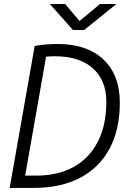

<svg xmlns="http://www.w3.org/2000/svg" viewBox="-20 -918 626 938"><path d="M27.3 0 149.4 -693.4Q202.6 -703.1 261.7 -703.1Q404.8 -703.1 485.1 -627.4Q565.4 -551.8 565.4 -416.5Q565.4 -285.6 515.6 -192.4Q465.8 -99.1 371.8 -49.6Q277.8 0 146 0ZM103 -60.1H156.2Q264.2 -60.1 340.8 -103Q417.5 -146 458.5 -226.8Q499.5 -307.6 499.5 -420.9Q499.5 -525.9 433.3 -584.5Q367.2 -643.1 249.5 -643.1Q227.5 -643.1 205.1 -641.1ZM336.4 -771.5 223.6 -898.4H298.3L368.7 -815.4L468.3 -898.4H548.8L391.1 -771.5Z"/></svg>

Font: Cascadia Code PL Light
Style: Italic
Weight: 300
Italic angle: -10°
Monospace: yes
Designer: Aaron Bell
Foundry: Saja Typeworks
Version: Version 2404.023; ttfautohint (v1.8.4)